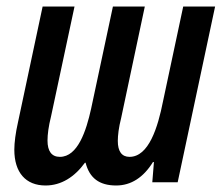

<svg xmlns="http://www.w3.org/2000/svg" viewBox="-20 -560 681 590"><path d="M120 10C168 10 209 -16 241 -60H243C255 -13 285 10 337 10C383 10 421 -15 450 -62H453L448 0H526L641 -540H543L481 -249C465 -168 437 -78 378 -78C354 -78 342 -95 342 -127C342 -144 345 -169 352 -196L425 -540H327L260 -226C245 -158 219 -78 164 -78C139 -78 126 -95 126 -128C126 -147 129 -171 137 -203L209 -540H111L35 -183C28 -152 24 -122 24 -100C24 -30 59 10 120 10Z"/></svg>

Font: Noto Sans UI Condensed Medium
Style: Italic
Weight: 500
Width: 3
Italic angle: -12°
Designer: Monotype Design Team
Foundry: Monotype Imaging Inc.
Version: Version 1.901